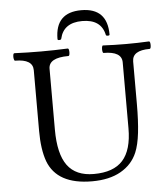

<svg xmlns="http://www.w3.org/2000/svg" viewBox="-58 -905 847 970"><g transform="rotate(-5 365.5 -420.0)"><path d="M370 13Q193 13 147 -109Q125 -170 125 -263V-572Q125 -628 35 -628Q31 -628 29 -637.5Q27 -647 28.5 -656.5Q30 -666 35 -666Q103 -663 170 -663Q238 -663 305 -666Q310 -666 311.5 -656.5Q313 -647 311.5 -637.5Q310 -628 305 -628Q205 -628 205 -572V-264Q205 -140 248 -81.5Q291 -23 382 -23Q482 -23 529 -75.5Q576 -128 576 -238V-572Q576 -628 484 -628Q480 -628 478.5 -637.5Q477 -647 478.5 -656.5Q480 -666 484 -666Q543 -663 601 -663Q659 -663 717 -666Q722 -666 723.5 -656.5Q725 -647 723.5 -637.5Q722 -628 717 -628Q629 -628 629 -572V-356Q629 -271 622 -210.5Q615 -150 599 -112Q574 -53 516 -20Q458 13 370 13ZM258 -718Q258 -853 390 -853Q522 -853 522 -718Q522 -713 513 -713Q504 -713 503 -718Q486 -798 390 -798Q295 -798 277 -718Q276 -713 267 -712.5Q258 -712 258 -718Z"/></g></svg>

Font: Junicode
Style: Regular
Weight: 400
Designer: Peter S. Baker
Version: Version 2.100; ttfautohint (v1.8.4)